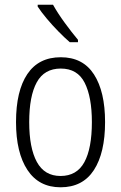

<svg xmlns="http://www.w3.org/2000/svg" viewBox="-20 -785 514 815"><path d="M426 -267Q426 -136 378.5 -63Q331 10 237 10Q145 10 96.5 -63.5Q48 -137 48 -267Q48 -399 96 -470.5Q144 -542 238 -542Q332 -542 379 -469Q426 -396 426 -267ZM104 -267Q104 -157 136.5 -97.5Q169 -38 237 -38Q306 -38 338 -96.5Q370 -155 370 -267Q370 -373 339.5 -433.5Q309 -494 238 -494Q168 -494 136 -435.5Q104 -377 104 -267ZM205 -765Q225 -729 255 -688Q285 -647 311 -616V-606H276Q254 -625 228 -651.5Q202 -678 178.5 -706Q155 -734 140 -757V-765Z"/></svg>

Font: Noto Sans Telugu Condensed Light
Style: Regular
Weight: 300
Width: 3
Designer: Jelle Bosma - Monotype Design Team
Foundry: Monotype Imaging Inc.
Version: Version 2.005; ttfautohint (v1.8.4.7-5d5b)